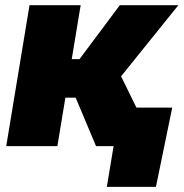

<svg xmlns="http://www.w3.org/2000/svg" viewBox="-20 -561 705 737"><path d="M3.9 0 93.3 -541H289.6L255.4 -334H285.2L439.9 -541H664.6L444.8 -268.1L576.2 0H348.6L270.5 -186H231L200.2 0ZM390.1 156.2 416 0H369.1L394 -147.9H641.1L578.6 156.2Z"/></svg>

Font: Inter 17pt Black
Style: Italic
Weight: 900
Italic angle: -9.3988°
Version: Version 4.001;git-66647c0bb